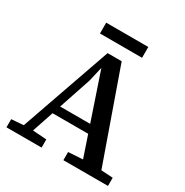

<svg xmlns="http://www.w3.org/2000/svg" viewBox="-185 -971 1082 1122"><g transform="rotate(30 356.0 -410.5)"><path d="M12 0V-55L115 -63H136L249 -55V0ZM72 0 307 -671H402L639 0H514L318 -580H319L296 -480L135 0ZM185 -206V-262H488V-206ZM396 0V-55L526 -63H567L697 -55V0ZM211 -748V-821H495V-748Z"/></g></svg>

Font: Source Serif 4 Medium
Style: Regular
Weight: 500
Designer: Frank Grießhammer
Foundry: Adobe Systems Incorporated
Version: Version 4.004;hotconv 1.0.116;makeotfexe 2.5.65601